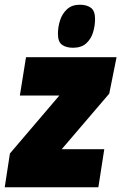

<svg xmlns="http://www.w3.org/2000/svg" viewBox="-39 -792 513 812"><path d="M-19 0 3 -143 212 -388H45L71 -550H454L423 -396L222 -161H402L377 0ZM270 -590Q241 -590 223.5 -602.5Q206 -615 206 -649Q206 -678 215 -706Q224 -734 244.5 -753Q265 -772 299 -772Q328 -772 345.5 -759Q363 -746 363 -712Q363 -683 354.5 -655Q346 -627 325.5 -608.5Q305 -590 270 -590Z"/></svg>

Font: Georama SemiCondensed Black
Style: Italic
Weight: 900
Width: 4
Italic angle: -9°
Designer: Jean-Baptiste Levee
Foundry: Production Type
Version: Version 1.000